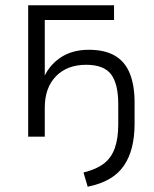

<svg xmlns="http://www.w3.org/2000/svg" viewBox="-20 -519 584 729"><path d="M313 190 297 136Q346 124 374.5 102Q403 80 416 43Q429 6 429 -47V-123Q429 -201 401.5 -237Q374 -273 307 -273Q235 -273 192.5 -229.5Q150 -186 150 -110V0H87V-499H413V-443H150V-214H142Q162 -267 207 -298.5Q252 -330 317 -330Q377 -330 415.5 -308Q454 -286 472.5 -241Q491 -196 491 -129V-49Q491 0 481 40Q471 80 450.5 110Q430 140 396 160Q362 180 313 190Z"/></svg>

Font: Nunitoga
Style: Light
Weight: 300
Designer: Vernon Adams
Foundry: Vernon Adams
Version: Version 1.0